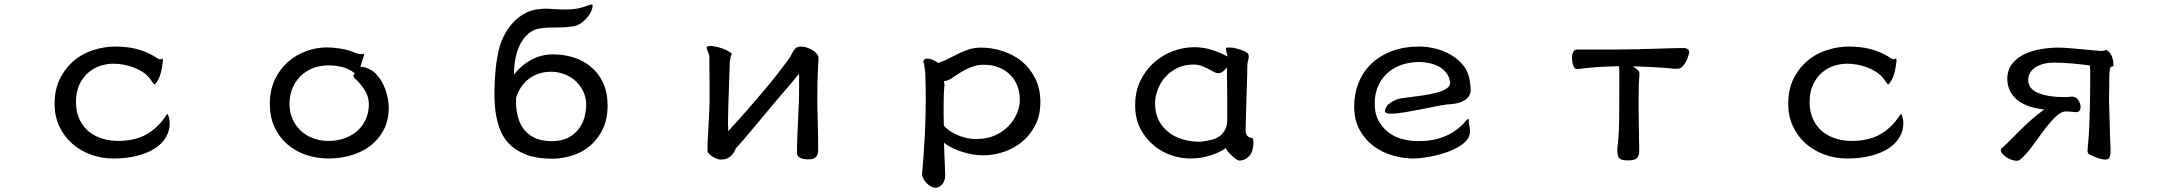

<svg xmlns="http://www.w3.org/2000/svg" viewBox="-20 -685 10040 886"><path d="M730 -415Q730 -415 729.7 -415Q729.5 -415 728.5 -415Q726.1 -412.6 720.2 -411.6Q718.8 -411.6 717.8 -411.6Q711.4 -411.6 702.6 -418.5Q642.6 -457.5 567.9 -466.8Q541.5 -470.2 512.7 -470.2Q461.4 -470.2 411.6 -454.1Q349.6 -434.6 305.7 -390.6Q276.4 -361.8 256.8 -322.3Q231.9 -272.5 231.9 -205.1Q231.9 -149.4 253.4 -102.8Q274.9 -56.2 312 -23.2Q349.1 9.8 398.7 28.1Q448.2 46.4 502.9 46.4Q564.9 46.4 613.8 33.7Q710 8.8 745.6 -51.8Q763.2 -81.1 763.2 -117.2Q763.2 -132.3 758.3 -147Q755.4 -156.7 752.9 -159.7Q750 -158.7 744.1 -148.9Q708 -94.2 655.3 -64.5Q602.5 -34.7 523.4 -34.7Q488.8 -34.7 454.3 -44.7Q419.9 -54.7 392.1 -76.2Q364.7 -97.7 347.7 -132.3Q330.6 -167 330.6 -214.8Q330.6 -262.7 347.2 -296.4Q363.8 -330.1 388.9 -351.1Q414.1 -372.1 444.3 -381.8Q475.1 -391.1 503.9 -391.1Q523.9 -391.1 547.4 -387.2Q598.1 -378.4 638.2 -353Q659.2 -339.4 674.3 -318.8Q685.5 -302.7 687 -301Q688.5 -299.3 690.2 -297.4Q691.9 -295.4 694.3 -295.4L696.3 -297.4Q701.7 -302.7 710.9 -318.8Q725.1 -344.2 731.9 -405.3Q731 -409.7 730.5 -412.4Q730 -415 730 -415Z M1658.7 -436Q1656.7 -436.5 1656.2 -436.5Q1655.8 -436.5 1655 -436.3Q1654.3 -436 1652.8 -435.5Q1650.9 -435.1 1647 -435.1Q1643.1 -435.1 1633.8 -436.5Q1624.5 -438 1606.4 -446.3Q1583.5 -455.6 1549.8 -460.9Q1516.1 -466.3 1488.3 -466.3Q1441.4 -466.3 1394.3 -449.5Q1347.2 -432.6 1309.6 -399.9Q1272 -367.2 1248.5 -318.4Q1225.1 -269.5 1225.1 -205.1Q1225.1 -145.5 1246.6 -98.9Q1268.1 -52.2 1305.2 -19.8Q1342.3 12.7 1391.6 29.5Q1440.9 46.4 1497.6 46.4Q1554.2 46.4 1604.5 30.3Q1669.4 10.3 1710.9 -31.7Q1735.8 -56.2 1752 -88.4Q1773.9 -131.8 1773.9 -188.5Q1773.9 -225.1 1759.5 -269Q1745.1 -313 1710.9 -348.6Q1709 -350.1 1702.9 -354.7Q1696.8 -359.4 1689.9 -363.3Q1678.7 -369.1 1668.5 -372.8Q1658.2 -376.5 1649.4 -376.5H1643.6Q1649.9 -401.9 1654.3 -413.8Q1658.7 -425.8 1660.6 -432.1Q1660.6 -434.6 1658.7 -436ZM1669.9 -139.2Q1643.6 -75.2 1573.7 -48.3Q1539.1 -34.7 1495.1 -34.7Q1459 -34.7 1426.8 -46.4Q1390.6 -59.1 1364.7 -85Q1343.3 -106 1330.6 -134.3Q1315.9 -166 1315.9 -207Q1315.9 -237.8 1326.2 -269Q1338.9 -305.2 1366.2 -333Q1386.7 -353.5 1416 -367.2Q1450.2 -383.3 1498 -383.3Q1530.8 -383.3 1561.8 -374.8Q1592.8 -366.2 1614.3 -349.1L1617.7 -346.2L1614.3 -342.8Q1610.8 -338.9 1610.8 -335.9Q1610.8 -332 1614.7 -326.2Q1617.2 -323.2 1619.6 -320.8L1627.4 -314L1630.4 -310.5Q1648.9 -292.5 1665.5 -264.9Q1682.1 -237.3 1682.1 -203.1Q1682.1 -168.9 1669.9 -139.2Z M2669.9 -585Q2694.3 -604.5 2707 -630.4Q2714.4 -645.5 2714.4 -657.2Q2714.4 -662.6 2712.9 -664.6Q2712.4 -665 2711.4 -665Q2710.4 -665 2710 -664.6Q2700.7 -662.6 2693.8 -660.2Q2658.2 -646 2626.5 -643.1Q2605.5 -641.1 2590.6 -641.1Q2575.7 -641.1 2566.4 -641.6L2512.2 -644.5Q2504.9 -645 2498.5 -645Q2492.2 -645 2486.3 -644.5Q2476.6 -644 2461.4 -642.1Q2416 -636.7 2376 -606.4Q2361.3 -595.7 2349.1 -582.5Q2314.5 -545.9 2294.4 -495.1Q2288.1 -479 2283.7 -462.9Q2263.2 -381.8 2261.7 -267.6Q2260.7 -197.8 2270 -148.9Q2274.9 -123.5 2282.7 -100.6Q2298.8 -51.8 2332.5 -18.1Q2362.8 11.7 2410.4 29.5Q2458 47.4 2528.3 47.4Q2575.7 47.4 2621.6 32.2Q2676.8 14.6 2716.3 -24.9Q2743.7 -52.2 2761.7 -89.4Q2783.7 -134.8 2783.7 -197.3Q2783.7 -260.7 2761.7 -305.7Q2739.7 -350.6 2704.3 -378.9Q2668.9 -407.2 2624.3 -420.7Q2579.6 -434.1 2534.2 -434.1Q2476.6 -434.1 2431.6 -409.2Q2386.7 -384.3 2359.9 -350.6L2351.6 -340.3L2352.1 -353.5Q2353 -392.1 2361.1 -426.3Q2369.1 -460.4 2383.8 -486.8Q2398.9 -513.7 2419.9 -530.8Q2440.9 -548.3 2465.3 -552.7Q2489.7 -557.1 2509.5 -557.6Q2529.3 -558.1 2547.9 -558.1Q2566.4 -558.1 2578.4 -558.8Q2590.3 -559.6 2596.2 -560.1Q2608.9 -561 2622.6 -563Q2641.1 -564.9 2657.2 -575.7Q2664.1 -579.6 2669.9 -585ZM2523.4 -354Q2553.7 -354 2582.5 -343.3Q2633.8 -324.7 2662.1 -279.8Q2667 -272.5 2670.9 -264.2Q2685.1 -235.4 2685.1 -200.2Q2685.1 -178.2 2678.7 -149.9Q2671.9 -121.1 2654.8 -95.7Q2637.7 -69.8 2606 -51.8Q2574.2 -33.7 2525.4 -33.7Q2442.4 -33.7 2399.9 -85.4Q2361.3 -132.8 2361.3 -217.3Q2361.3 -232.9 2361.8 -234.9Q2380.9 -293 2423.6 -323.5Q2466.3 -354 2523.4 -354Z M3757.3 -418Q3757.3 -424.8 3752 -433.1Q3744.1 -442.4 3743.2 -443.1Q3742.2 -443.8 3741.7 -444.6Q3741.2 -445.3 3740.5 -445.8Q3739.7 -446.3 3739 -446.8Q3738.3 -447.3 3737.5 -448Q3736.8 -448.7 3735.8 -449.2Q3722.7 -459 3706.3 -464.6Q3689.9 -470.2 3675.8 -470.2Q3664.6 -470.2 3656.2 -465.8Q3645.5 -460 3632.8 -434.6Q3627 -422.4 3614.7 -405.8Q3599.1 -384.3 3569.8 -346.4Q3540.5 -308.6 3503.4 -264.6Q3415.5 -160.6 3340.3 -79.6V-90.8Q3340.3 -98.6 3339.8 -104Q3339.4 -113.3 3339.4 -127.4Q3339.4 -166 3345.7 -335Q3347.2 -372.1 3347.2 -383.1Q3347.2 -394 3347.2 -396Q3347.2 -397.9 3347.4 -399.9Q3347.7 -401.9 3348.1 -404.3Q3351.1 -424.8 3356.4 -434.6Q3356.9 -435.1 3356.9 -435.5Q3356.9 -439.9 3341.8 -448.2Q3322.8 -459.5 3297.4 -466.3Q3272.9 -473.1 3257.8 -473.1Q3249.5 -473.1 3244.1 -470.7Q3242.7 -469.7 3241.7 -468.8Q3240.7 -467.8 3240.7 -465.8Q3240.7 -463.9 3241.7 -461.4Q3243.7 -453.6 3247.3 -445.1Q3251 -436.5 3252.2 -430.4Q3253.4 -424.3 3253.4 -418V-388.7Q3253.4 -373 3253.9 -350.6Q3254.4 -328.1 3254.4 -297.4V-223.6Q3254.4 -184.1 3249.5 -104.5Q3244.6 -25.4 3244.6 8.8Q3244.6 17.6 3254.4 27.3Q3260.3 33.2 3266.6 37.1Q3291 51.3 3305.7 51.3Q3326.2 51.3 3337.9 44.9Q3351.6 37.6 3358.9 28.8Q3366.2 20 3369.6 12.7L3375.5 0Q3404.3 -30.8 3467.8 -107.4Q3539.6 -193.8 3551.8 -208L3590.8 -253.9L3629.4 -298.8Q3647.9 -320.3 3667.5 -344.7V-260.7Q3667.5 -228.5 3664.1 -160.2Q3660.6 -91.8 3659.7 -62.5Q3657.7 -13.7 3657.7 17.6V18.1Q3657.7 18.6 3657.7 19.5Q3657.7 32.7 3668.5 41Q3681.2 50.3 3708 50.3Q3713.9 50.3 3721.7 49.8Q3729.5 49.3 3735.4 46.1Q3741.2 43 3744.1 40Q3747.1 37.1 3749.5 34.2Q3754.4 26.9 3755.4 11.7Q3755.4 -66.4 3753.4 -130.4Q3751.5 -194.3 3751.5 -236.3Q3751.5 -313 3755.4 -385.3Q3756.8 -409.2 3757.1 -413.3Q3757.3 -417.5 3757.3 -418Z M4240.7 -401.9Q4240.7 -399.4 4241.2 -398.4Q4244.6 -391.6 4249.5 -353V-352.5Q4252 -290.5 4252 -231.4Q4252 -68.4 4234.9 119.1Q4234.9 127 4240.2 138.2Q4252.4 162.1 4274.9 174.8Q4286.1 181.2 4297.9 181.2Q4312 181.2 4324.7 168.9Q4335.9 157.7 4339.8 140.6Q4341.8 132.3 4341.8 125Q4341.8 120.6 4341.3 111.3L4335.9 -26.9L4343.3 -21Q4356 -11.7 4375 -2Q4413.1 17.1 4465.3 26.9Q4490.7 31.7 4516.6 31.7Q4564.9 31.7 4612.1 15.9Q4659.2 0 4696.5 -30.8Q4733.9 -61.5 4757.3 -106.9Q4780.8 -152.3 4780.8 -214.4Q4780.8 -276.4 4756.8 -323.7Q4732.9 -371.1 4694.6 -402.3Q4656.2 -433.6 4606.9 -449.2Q4558.1 -465.3 4507.8 -465.3Q4479 -465.3 4456.1 -458.7Q4433.1 -452.1 4410.9 -441.4Q4388.7 -430.7 4365.2 -418.5Q4341.8 -406.2 4310.1 -394.5Q4291 -407.2 4277.8 -411.1Q4267.6 -414.6 4258.8 -414.6Q4250 -414.6 4245.4 -409.9Q4240.7 -405.3 4240.7 -401.9ZM4334.5 -197.3Q4334.5 -253.9 4337.4 -283.2Q4337.4 -284.2 4337.6 -285.4Q4337.9 -286.6 4337.9 -287.1Q4337.9 -288.6 4338.4 -290Q4338.4 -295.9 4337.9 -298.3Q4337.4 -300.8 4335.4 -310.5L4340.3 -311Q4350.6 -312.5 4362.3 -318.4Q4365.7 -320.3 4368.7 -321.8Q4418.5 -357.4 4454.6 -372.6Q4464.8 -376.5 4475.1 -379.9Q4496.6 -386.2 4517.6 -386.2Q4559.6 -386.2 4589.8 -373.5Q4622.6 -360.4 4644 -337.4Q4675.3 -303.7 4683.6 -255.9Q4686 -240.7 4686 -224.6Q4686 -193.4 4672.4 -161.1Q4658.2 -127.4 4632.3 -101.6Q4606.4 -75.7 4571.3 -60.1Q4534.2 -43.5 4486.3 -43.5Q4457.5 -43.5 4433.1 -50Q4408.7 -56.6 4389.2 -65.9Q4369.6 -75.2 4356.2 -85.7Q4342.8 -96.2 4335.4 -105Q4334.5 -131.8 4334.5 -155.8Z M5491.2 -467.3Q5442.4 -467.3 5393.1 -449.2Q5336.4 -427.7 5294.4 -385.7Q5262.7 -354.5 5242.2 -312Q5218.3 -262.7 5218.3 -199.2Q5218.3 -135.7 5243.2 -89.4Q5268.1 -43 5305.7 -12.7Q5358.9 30.8 5431.2 43Q5452.6 46.4 5472.7 46.4Q5522 46.4 5564.7 32.5Q5607.4 18.6 5632.3 1.5L5636.7 -2L5638.7 3.4Q5640.6 7.3 5646.5 14.6Q5664.1 35.2 5685.1 50.3Q5693.8 56.2 5699.2 56.2Q5723.6 56.2 5742.9 36.9Q5762.2 17.6 5764.2 -22.5Q5764.2 -39.1 5762.2 -43.9Q5761.2 -45.9 5759.8 -47.4Q5744.1 -49.8 5736.8 -57.1L5735.4 -58.6Q5728 -67.9 5728 -85Q5728 -110.4 5730 -167Q5735.4 -328.1 5735.4 -345.2Q5735.8 -369.6 5735.8 -376.7Q5735.8 -383.8 5736.3 -388.7Q5736.8 -398.9 5739.3 -405.3Q5742.7 -416.5 5742.7 -426.8Q5742.7 -438.5 5725.6 -447.3Q5706.5 -456.5 5672.9 -464.4Q5660.2 -465.8 5655.3 -465.8Q5650.4 -465.8 5645.5 -465.8Q5639.6 -465.3 5637.2 -463.4Q5637.2 -462.9 5637.2 -462.9V-457.5Q5638.2 -453.6 5638.2 -452.1Q5638.7 -447.8 5644.5 -424.3L5635.7 -428.7Q5561.5 -467.3 5491.2 -467.3ZM5310.1 -207Q5310.1 -233.9 5320.3 -265.6Q5334 -306.6 5364.3 -336.9Q5383.3 -355.5 5408.7 -369.1Q5442.4 -387.2 5487.3 -387.2Q5508.8 -387.2 5525.9 -380.6Q5543 -374 5556.6 -366.7L5582 -353Q5592.8 -347.2 5601.1 -347.2Q5619.1 -347.2 5634.3 -365.2L5642.1 -374V-335Q5642.1 -319.3 5642.6 -299.3Q5643.1 -265.6 5643.1 -224.6V-122.1V-121.6Q5637.2 -72.3 5599.6 -51.3Q5582.5 -41.5 5561.5 -37.6Q5540.5 -33.7 5520 -30.8H5519.5Q5476.1 -30.8 5437.5 -42Q5388.7 -56.6 5356.9 -88.9Q5337.9 -107.4 5326.2 -131.8Q5310.1 -165 5310.1 -207Z M6530.3 -470.2Q6458 -470.2 6401.4 -448.7Q6316.9 -416 6272 -347.7Q6244.1 -304.2 6233.9 -249.5Q6229 -222.7 6229 -194.3Q6229 -132.8 6252.9 -87.9Q6276.9 -43 6315.4 -13.2Q6354.5 16.6 6403.6 31.5Q6452.6 46.4 6502 46.4Q6520 46.4 6547.4 43Q6606.4 35.6 6661.6 15.6Q6690.4 4.9 6713.4 -9.3Q6736.3 -22.9 6749.8 -40Q6763.2 -57.1 6763.2 -77.1Q6763.2 -93.3 6760.3 -106.4Q6757.3 -119.6 6757.3 -133.8Q6757.3 -135.7 6756.8 -137.2Q6754.9 -136.7 6752.9 -135.3Q6751 -133.8 6749 -131.8Q6745.6 -128.4 6741.7 -124Q6707 -82.5 6652.8 -58.1Q6598.6 -33.7 6521.5 -33.7Q6490.7 -33.7 6456.1 -42Q6381.3 -60.1 6343.3 -124.5Q6323.7 -158.2 6323.7 -207.5Q6323.7 -256.8 6342.3 -293.9Q6360.8 -331.1 6389.6 -354Q6431.6 -387.2 6490.2 -396Q6507.8 -398.9 6529.1 -398.9Q6550.3 -398.9 6574.2 -394Q6598.1 -389.2 6618.7 -378.4Q6639.6 -367.7 6653.3 -349.6Q6667.5 -331.5 6671.4 -307.1Q6671.9 -305.2 6671.9 -302.7Q6671.9 -289.6 6659.2 -279.5Q6646.5 -269.5 6625.5 -262.2Q6590.3 -250.5 6528.3 -242.2Q6503.4 -238.8 6481.9 -236.3Q6460.4 -233.9 6448.7 -231.9Q6420.9 -227.5 6399.4 -212.9Q6391.1 -207 6381.8 -199.2Q6371.6 -182.1 6370.6 -172.9Q6370.6 -170.4 6375 -165.5Q6379.4 -160.6 6399.4 -160.6Q6426.3 -160.6 6466.6 -167.5Q6506.8 -174.3 6547.9 -182.6Q6588.9 -190.9 6624.8 -197.8Q6660.6 -204.6 6678.7 -204.6Q6713.4 -208.5 6732.4 -218.8Q6751 -229 6758.8 -242.2Q6766.6 -255.4 6766.6 -270Q6766.6 -285.6 6763.2 -306.2Q6758.3 -349.1 6734.9 -379.9Q6710.9 -410.6 6677 -430.9Q6643.1 -451.2 6604 -460.7Q6564.9 -470.2 6530.3 -470.2Z M7256.3 -366.7Q7259.3 -366.2 7263.7 -366.2Q7266.6 -366.2 7272.9 -367.7Q7342.3 -377.4 7451.2 -379.4Q7452.6 -362.3 7452.6 -342.8V-300.8Q7452.6 -206.1 7451.7 -131.6Q7450.7 -57.1 7443.8 -6.3Q7443.4 1.5 7443.4 8.8Q7443.4 29.3 7449.2 41Q7456.5 55.2 7492.2 55.2Q7524.4 55.2 7534.4 44.2Q7544.4 33.2 7544.4 8.8Q7544.4 5.4 7543 -75.4Q7541.5 -156.2 7541.5 -177.7V-235.8Q7541.5 -264.6 7542.5 -297.9Q7542.5 -298.3 7543 -305.2Q7543.5 -312 7543.9 -320.3Q7544.4 -328.6 7544.9 -335Q7545.4 -341.3 7545.4 -343Q7545.4 -344.7 7545.2 -346.4Q7544.9 -348.1 7544.7 -349.6Q7544.4 -351.1 7544.2 -352.3Q7543.9 -353.5 7543.5 -354.5Q7541.5 -359.9 7526.9 -370.6L7515.1 -378.9Q7586.9 -376.5 7628.4 -374Q7669.9 -371.6 7705.6 -367.7H7716.3Q7721.2 -367.7 7727.1 -368.7H7727.5Q7737.3 -368.7 7751 -386.2Q7754.9 -391.6 7760.3 -400.9Q7765.6 -410.2 7769.5 -422.4Q7774.9 -437.5 7774.9 -444.3Q7774.9 -454.1 7768.1 -458Q7761.7 -461.4 7759 -462.4Q7756.3 -463.4 7755.9 -463.4Q7715.8 -463.4 7645 -460.9Q7517.6 -456.5 7440.4 -456.5H7258.8Q7246.6 -456.5 7241.2 -447.8Q7233.9 -436.5 7233.9 -418.5Q7233.9 -407.2 7236.3 -394.5Q7240.2 -377.4 7247.1 -370.6Q7250.5 -367.2 7256.3 -366.7Z M8730 -415Q8730 -415 8729.7 -415Q8729.5 -415 8728.5 -415Q8726.1 -412.6 8720.2 -411.6Q8718.8 -411.6 8717.8 -411.6Q8711.4 -411.6 8702.6 -418.5Q8642.6 -457.5 8567.9 -466.8Q8541.5 -470.2 8512.7 -470.2Q8461.4 -470.2 8411.6 -454.1Q8349.6 -434.6 8305.7 -390.6Q8276.4 -361.8 8256.8 -322.3Q8231.9 -272.5 8231.9 -205.1Q8231.9 -149.4 8253.4 -102.8Q8274.9 -56.2 8312 -23.2Q8349.1 9.8 8398.7 28.1Q8448.2 46.4 8502.9 46.4Q8564.9 46.4 8613.8 33.7Q8710 8.8 8745.6 -51.8Q8763.2 -81.1 8763.2 -117.2Q8763.2 -132.3 8758.3 -147Q8755.4 -156.7 8752.9 -159.7Q8750 -158.7 8744.1 -148.9Q8708 -94.2 8655.3 -64.5Q8602.5 -34.7 8523.4 -34.7Q8488.8 -34.7 8454.3 -44.7Q8419.9 -54.7 8392.1 -76.2Q8364.7 -97.7 8347.7 -132.3Q8330.6 -167 8330.6 -214.8Q8330.6 -262.7 8347.2 -296.4Q8363.8 -330.1 8388.9 -351.1Q8414.1 -372.1 8444.3 -381.8Q8475.1 -391.1 8503.9 -391.1Q8523.9 -391.1 8547.4 -387.2Q8598.1 -378.4 8638.2 -353Q8659.2 -339.4 8674.3 -318.8Q8685.5 -302.7 8687 -301Q8688.5 -299.3 8690.2 -297.4Q8691.9 -295.4 8694.3 -295.4L8696.3 -297.4Q8701.7 -302.7 8710.9 -318.8Q8725.1 -344.2 8731.9 -405.3Q8731 -409.7 8730.5 -412.4Q8730 -415 8730 -415Z M9712.4 -238.3 9713.4 -298.8V-326.2Q9713.4 -344.2 9716.3 -368.2Q9719.2 -378.4 9729.5 -378.9Q9731.9 -378.9 9732.4 -379.9L9732.9 -381.8Q9732.9 -400.9 9727.5 -418.5Q9724.6 -429.7 9717.3 -439.9Q9710.4 -449.2 9699.7 -454.6Q9694.8 -453.6 9690.4 -452.1Q9686 -450.7 9682.9 -450.2Q9679.7 -449.7 9676.8 -449.7Q9671.9 -449.7 9647 -452.1Q9515.6 -465.3 9479.2 -465.3Q9442.9 -465.3 9401.4 -459Q9360.8 -452.6 9325.2 -436.5Q9290 -420.4 9266.4 -392.1Q9242.7 -363.8 9242.7 -318.4Q9243.7 -293.9 9252.4 -271.5Q9261.7 -249.5 9280.5 -231.2Q9299.3 -212.9 9329.3 -200Q9359.4 -187 9401.9 -181.2L9412.6 -179.7Q9388.2 -161.1 9374.5 -149.9Q9333.5 -116.7 9267.1 -48.8Q9246.1 -27.3 9216.3 0Q9212.9 4.4 9212.9 8.8Q9212.9 17.6 9225.1 29.3Q9239.3 43.5 9260.3 51.8Q9275.4 57.1 9287.1 57.1Q9296.9 57.1 9311.5 43.5Q9340.8 16.1 9381.8 -42.5Q9426.8 -107.4 9461.4 -142.1Q9481 -161.1 9498.5 -168.5Q9508.3 -170.9 9515.6 -170.9Q9522.9 -170.9 9531.7 -169.7Q9540.5 -168.5 9548.8 -168.5H9549.3Q9555.2 -167.5 9560.1 -167.5Q9569.8 -167.5 9574.2 -172.4Q9581.1 -179.7 9581.1 -190.9Q9581.1 -204.1 9573.7 -217.8Q9566.9 -230 9557.6 -235.4Q9548.8 -239.3 9540 -239.3Q9537.1 -239.3 9529.1 -238Q9521 -236.8 9510.7 -236.8Q9431.6 -236.8 9386.7 -255.4Q9339.4 -274.4 9339.4 -316.4Q9339.4 -331.1 9346.2 -345.2Q9353 -359.4 9367.2 -370.6Q9381.8 -381.8 9405 -388.9Q9428.2 -396 9460 -396Q9499 -396 9542.2 -392.1Q9585.4 -388.2 9624 -382.8Q9625.5 -368.2 9625.5 -356.9V-337.9Q9625.5 -269 9624 -196.3Q9621.1 -58.1 9613.8 -5.4V2Q9613.8 4.4 9613.3 5.9Q9612.8 8.3 9612.8 9.8Q9612.8 23.4 9623.5 28.8Q9636.2 35.2 9666.5 46.4Q9687 51.3 9693.8 51.3Q9700.7 51.3 9704.6 49.8Q9710.9 47.9 9713.9 42.5Q9719.2 31.2 9719.2 8.8V-2.9Q9718.3 -15.6 9717.3 -46.4Q9712.9 -200.7 9712.6 -214.4Q9712.4 -228 9712.4 -238.3Z"/></svg>

Font: Bakudai
Style: Light
Weight: 300
Version: Version 1.48